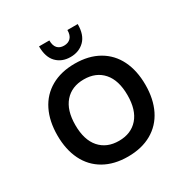

<svg xmlns="http://www.w3.org/2000/svg" viewBox="-206 -1102 1252 1289"><g transform="rotate(-30 420.0 -458.0)"><path d="M79 -348Q79 -458 119 -539Q159 -620 236 -664Q313 -708 420 -708Q527 -708 604 -664Q681 -620 721 -539Q761 -458 761 -348Q761 -238 721 -157Q681 -76 604 -32Q527 12 420 12Q313 12 236 -32Q159 -76 119 -157Q79 -238 79 -348ZM622 -348Q622 -463 568 -524.5Q514 -586 420 -586Q326 -586 272 -524.5Q218 -463 218 -348Q218 -233 272 -171.5Q326 -110 420 -110Q514 -110 568 -171.5Q622 -233 622 -348ZM271 -928H351Q351 -888 369 -868Q387 -848 420 -848Q453 -848 472 -868Q491 -888 491 -928H571Q571 -844 528.5 -802Q486 -760 420 -760Q354 -760 312.5 -802Q271 -844 271 -928Z"/></g></svg>

Font: AmikoBold
Style: Bold
Weight: 700
Designer: Pablo Impallari, Rodrigo Fuenzalida, Andres Torresi
Foundry: Impallari Type
Version: Version 1.000; ttfautohint (v1.3)